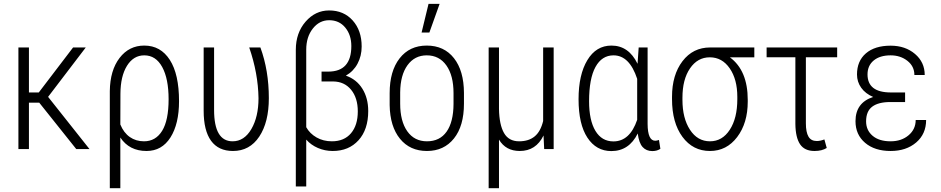

<svg xmlns="http://www.w3.org/2000/svg" viewBox="-20 -775 4889 998"><path d="M184.1 -241.2H130.4V0H75.7V-528.3H130.4V-294.4H181.6L359.9 -528.3H425.8L230 -271.5L445.3 0H376.5Z M730 -538.1Q814.9 -538.1 862.8 -463.6Q910.6 -389.2 910.6 -249Q910.6 -130.9 866 -60.5Q821.3 9.8 741.7 9.8Q651.9 9.8 605.5 -60.1V203.1H550.8V-301.8Q552.2 -409.7 601.6 -473.9Q650.9 -538.1 730 -538.1ZM605.5 -127.9Q623 -85 654.8 -62.7Q686.5 -40.5 728.5 -40.5Q789.1 -40.5 822.8 -95Q856.4 -149.4 856.4 -259.3Q856.4 -365.7 823.2 -426.5Q790 -487.3 730 -487.3Q673.8 -487.3 640.1 -433.1Q606.4 -378.9 606 -287.6Z M1092.8 -528.3V-203.6Q1092.8 -40.5 1189 -40.5Q1249.5 -40.5 1286.6 -104.2Q1323.7 -168 1323.7 -264.2Q1321.8 -394 1275.4 -528.3H1333.5Q1377.4 -408.7 1377.4 -265.1Q1377.4 -139.6 1327.6 -64.9Q1277.8 9.8 1190.9 9.8Q1115.7 9.8 1077.1 -43.2Q1038.6 -96.2 1038.6 -199.2V-528.3Z M1690.9 -720.7Q1766.6 -720.7 1813.2 -668.7Q1859.9 -616.7 1859.9 -533.2Q1859.9 -484.4 1838.6 -444.3Q1817.4 -404.3 1777.8 -381.8Q1833 -362.8 1863.5 -314Q1894 -265.1 1894 -197.8Q1894 -101.6 1843.5 -45.9Q1793 9.8 1709.5 9.8Q1668.5 9.8 1632.3 -5.9Q1596.2 -21.5 1571.8 -49.3V194.3H1517.6V-516.1Q1517.6 -604 1568.4 -662.4Q1619.1 -720.7 1690.9 -720.7ZM1806.2 -535.6Q1806.2 -593.3 1774.7 -631.6Q1743.2 -669.9 1690.9 -669.9Q1640.1 -669.9 1606 -626.5Q1571.8 -583 1571.8 -517.1V-113.8Q1590.3 -80.6 1625.5 -60.5Q1660.6 -40.5 1705.1 -40.5Q1769 -40.5 1804.4 -82.3Q1839.8 -124 1839.8 -195.8Q1839.8 -266.1 1804.9 -308.6Q1770 -351.1 1711.4 -351.6H1651.4V-402.8H1686.5Q1806.2 -402.8 1806.2 -535.6Z M2005.4 -291Q2005.4 -405.3 2057.1 -471.7Q2108.9 -538.1 2198.2 -538.1Q2288.1 -538.1 2339.6 -472.7Q2391.1 -407.2 2391.6 -292.5V-236.3Q2391.6 -120.1 2339.6 -55.2Q2287.6 9.8 2199.2 9.8Q2110.8 9.8 2059.1 -53.7Q2007.3 -117.2 2005.4 -228.5ZM2060.1 -236.3Q2060.1 -145 2096.9 -92.8Q2133.8 -40.5 2199.2 -40.5Q2266.1 -40.5 2301.5 -90.8Q2336.9 -141.1 2337.4 -234.9V-291Q2337.4 -382.3 2300.3 -434.8Q2263.2 -487.3 2198.2 -487.3Q2135.3 -487.3 2098.1 -436Q2061 -384.8 2060.1 -294.9ZM2207.5 -754.9H2265.1L2211.9 -606H2171.4Z M2573.7 -528.3V-208.5Q2575.2 -126.5 2599.9 -83.5Q2624.5 -40.5 2678.2 -40.5Q2728 -40.5 2759 -65.9Q2790 -91.3 2803.2 -146V-528.3H2857.9V0H2808.6L2805.2 -70.8Q2766.1 9.8 2681.6 9.8Q2608.9 9.8 2573.7 -49.3V203.1H2520V-528.3Z M3346.2 -528.3V-130.9Q3346.7 -43.5 3385.7 -43.5Q3393.6 -43.5 3405.3 -47.4L3412.6 -1.5Q3395.5 10.3 3370.6 10.3Q3339.4 10.3 3320.3 -10.7Q3301.3 -31.7 3294.9 -81.1Q3249.5 10.3 3157.7 10.3Q3079.1 10.3 3033.2 -59.6Q2987.3 -129.4 2987.3 -259.3Q2987.3 -386.7 3033 -462.4Q3078.6 -538.1 3158.2 -538.1Q3248 -538.1 3293.9 -443.4L3299.8 -528.3ZM3042 -249Q3042 -149.4 3075 -94.7Q3107.9 -40 3168.5 -40Q3253.9 -40 3292 -152.3V-365.2Q3252 -487.3 3168.9 -487.3Q3108.4 -487.3 3075.2 -426.8Q3042 -366.2 3042 -249Z M3900.9 -477.1H3773.9Q3866.7 -408.7 3866.7 -255.9V-246.6Q3866.7 -135.3 3811.8 -62.7Q3756.8 9.8 3670.4 9.8Q3581.5 9.8 3527.3 -63.7Q3473.1 -137.2 3473.1 -259.8V-271.5Q3473.1 -385.7 3527.6 -457Q3582 -528.3 3671.4 -528.3H3900.9ZM3527.3 -255.9Q3527.3 -160.6 3566.4 -100.6Q3605.5 -40.5 3670.4 -40.5Q3734.4 -40.5 3773.4 -100.6Q3812.5 -160.6 3812.5 -259.3V-271.5Q3812.5 -362.8 3772.9 -419.9Q3733.4 -477.1 3669.4 -477.1Q3606 -477.1 3566.7 -419.7Q3527.3 -362.3 3527.3 -267.1Z M4331.5 -477.5H4168.9V-133.8Q4168.9 -87.9 4182.4 -64.9Q4195.8 -42 4225.6 -42Q4243.7 -42 4265.1 -50.3L4277.3 -5.9Q4252.4 9.8 4213.9 9.8Q4162.1 9.8 4138.7 -25.1Q4115.2 -60.1 4114.3 -130.4V-477.5H3964.8V-528.3H4331.5Z M4426.8 -145Q4426.8 -241.2 4518.6 -271Q4478.5 -288.1 4456.5 -318.8Q4434.6 -349.6 4434.6 -387.7Q4434.6 -458 4481 -497.8Q4527.3 -537.6 4609.4 -537.6Q4685.5 -537.6 4736.1 -494.6Q4786.6 -451.7 4786.6 -385.3H4732.9Q4732.9 -430.2 4696.8 -458.7Q4660.6 -487.3 4609.4 -487.3Q4553.7 -487.3 4521.5 -460.7Q4489.3 -434.1 4489.3 -388.2Q4489.3 -294.4 4610.8 -294.4H4684.6V-244.6H4607.4Q4545.9 -244.6 4513.9 -220.7Q4481.9 -196.8 4481.9 -144Q4481.9 -98.1 4515.6 -69.3Q4549.3 -40.5 4609.4 -40.5Q4665.5 -40.5 4702.6 -71.8Q4739.7 -103 4739.7 -151.4H4793.9Q4793.9 -78.6 4742.2 -34.4Q4690.4 9.8 4609.4 9.8Q4526.4 9.8 4476.6 -32.7Q4426.8 -75.2 4426.8 -145Z"/></svg>

Font: Roboto Condensed Light
Style: Regular
Weight: 300
Designer: Google
Version: Version 2.134; 2016